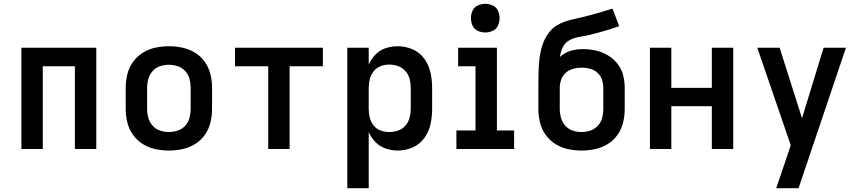

<svg xmlns="http://www.w3.org/2000/svg" viewBox="-20 -780 4504 1005"><path d="M92 0H204V-433H372V0H484V-530H92Z M864 8Q900 8 935 0.5Q970 -7 1001 -26Q1032 -45 1052.5 -74.5Q1073 -104 1081.5 -139Q1090 -174 1090 -210V-320Q1090 -356 1081.5 -391Q1073 -426 1052.5 -455.5Q1032 -485 1001 -504Q970 -523 935 -530.5Q900 -538 864 -538Q828 -538 793 -530.5Q758 -523 727.5 -504Q697 -485 676 -455.5Q655 -426 646.5 -391Q638 -356 638 -320V-210Q638 -174 646.5 -139Q655 -104 676 -74.5Q697 -45 727.5 -26Q758 -7 793 0.5Q828 8 864 8ZM864 -89Q840 -89 817.5 -96.5Q795 -104 779 -122Q763 -140 756.5 -163Q750 -186 750 -210V-320Q750 -344 756.5 -367Q763 -390 779 -408Q795 -426 817.5 -433.5Q840 -441 864 -441Q888 -441 910.5 -433.5Q933 -426 949.5 -408Q966 -390 972 -367Q978 -344 978 -320V-210Q978 -186 972 -163Q966 -140 949.5 -122Q933 -104 910.5 -96.5Q888 -89 864 -89Z M1384 0H1496V-433H1670V-530H1210V-433H1384Z M1798 205H1910V-89Q1923 -59 1945.5 -36Q1968 -13 1999 -2.5Q2030 8 2062 8Q2102 8 2139.5 -8Q2177 -24 2201 -57.5Q2225 -91 2233.5 -130.5Q2242 -170 2242 -210V-320Q2242 -360 2233.5 -399.5Q2225 -439 2201 -472.5Q2177 -506 2139.5 -522Q2102 -538 2062 -538Q2030 -538 1999 -528Q1968 -518 1945.5 -494.5Q1923 -471 1910 -442V-530H1798ZM2017 -89Q1994 -89 1972 -97Q1950 -105 1935.5 -123.5Q1921 -142 1915.5 -164.5Q1910 -187 1910 -210V-320Q1910 -343 1915.5 -365.5Q1921 -388 1935.5 -406.5Q1950 -425 1972 -433.5Q1994 -442 2017 -442Q2041 -442 2063.5 -434Q2086 -426 2102 -408Q2118 -390 2124 -367Q2130 -344 2130 -320V-210Q2130 -187 2124 -164Q2118 -141 2102 -122.5Q2086 -104 2063.5 -96.5Q2041 -89 2017 -89Z M2369 0H2671V-97H2581V-530H2378V-433H2469V-97H2369ZM2520 -610Q2540 -610 2559 -618.5Q2578 -627 2586.5 -646Q2595 -665 2595 -685Q2595 -705 2586.5 -724Q2578 -743 2559 -751.5Q2540 -760 2520 -760Q2500 -760 2481 -751.5Q2462 -743 2453.5 -724Q2445 -705 2445 -685Q2445 -665 2453.5 -646Q2462 -627 2481 -618.5Q2500 -610 2520 -610Z M3024 8Q3060 8 3095 0.5Q3130 -7 3161 -26Q3192 -45 3212.5 -74.5Q3233 -104 3241.5 -139Q3250 -174 3250 -210V-320Q3250 -354 3241.5 -387Q3233 -420 3211.5 -447Q3190 -474 3160 -491.5Q3130 -509 3097 -516Q3064 -523 3030 -523Q2997 -523 2965.5 -513.5Q2934 -504 2911 -482Q2914 -508 2926 -533Q2938 -558 2962.5 -570.5Q2987 -583 3013.5 -587Q3040 -591 3066.5 -597.5Q3093 -604 3118.5 -611Q3144 -618 3170 -626Q3196 -634 3221 -643L3186 -735Q3152 -724 3117.5 -714Q3083 -704 3048 -695Q3013 -686 2978 -678.5Q2943 -671 2910 -655.5Q2877 -640 2854.5 -611Q2832 -582 2820.5 -548Q2809 -514 2804.5 -478Q2800 -442 2799 -406Q2798 -370 2798 -334Q2798 -331 2798 -327.5Q2798 -324 2798 -320V-210Q2798 -174 2806.5 -139Q2815 -104 2836 -74.5Q2857 -45 2887.5 -26Q2918 -7 2953 0.5Q2988 8 3024 8ZM3024 -89Q3000 -89 2977.5 -96.5Q2955 -104 2939 -122Q2923 -140 2916.5 -163Q2910 -186 2910 -210V-320Q2910 -342 2917.5 -363.5Q2925 -385 2942.5 -400Q2960 -415 2981.5 -420.5Q3003 -426 3026 -426Q3048 -426 3069.5 -420Q3091 -414 3107.5 -399Q3124 -384 3131 -363Q3138 -342 3138 -320V-210Q3138 -186 3132 -163Q3126 -140 3109.5 -122Q3093 -104 3070.5 -96.5Q3048 -89 3024 -89Z M3382 0H3494V-224H3706V0H3818V-530H3706V-320H3494V-530H3382Z M4043 205H4160L4408 -530H4291L4178 -161L4061 -530H3944L4119 -20L4098 43Q4084 84 4070.5 124.5Q4057 165 4043 205Z"/></svg>

Font: Iosevka Sparkle Semibold
Style: Regular
Weight: 600
Designer: Belleve Invis
Foundry: Belleve Invis
Version: Version 4.5.0; ttfautohint (v1.8.3)